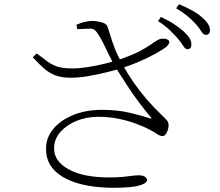

<svg xmlns="http://www.w3.org/2000/svg" viewBox="-20 -844 1040 909"><path d="M820 -664Q804 -682 782 -703Q760 -724 728 -744L742 -764Q780 -746 806 -728.5Q832 -711 850 -695Q869 -677 877.5 -663Q886 -649 886 -633Q886 -622 881 -616.5Q876 -611 867 -611Q857 -611 847 -627.5Q837 -644 820 -664ZM907 -730Q889 -750 868 -767.5Q847 -785 814 -805L828 -824Q865 -808 892 -793Q919 -778 935 -763Q956 -745 965 -730.5Q974 -716 974 -701Q974 -690 969 -684.5Q964 -679 955 -679Q943 -679 933.5 -695Q924 -711 907 -730ZM462 -324Q536 -324 594.5 -310Q653 -296 689 -284Q702 -280 694 -289Q664 -324 635.5 -362.5Q607 -401 580 -442.5Q553 -484 526 -527Q509 -557 495 -586Q481 -615 468 -641.5Q455 -668 440 -689Q427 -709 408 -708.5Q389 -708 346 -706L342 -727Q368 -738 386.5 -741.5Q405 -745 416 -745Q437 -745 460.5 -738.5Q484 -732 488 -720Q495 -701 503 -674Q511 -647 524 -613.5Q537 -580 559 -541Q582 -498 611 -456Q640 -414 674 -374.5Q708 -335 745 -300Q763 -283 770 -274.5Q777 -266 778 -255Q779 -243 775 -230Q771 -217 764.5 -208.5Q758 -200 750 -200Q737 -200 725.5 -208.5Q714 -217 694 -227Q663 -244 624 -258.5Q585 -273 540 -282Q495 -291 445 -291Q388 -291 340.5 -271Q293 -251 264.5 -217.5Q236 -184 236 -141Q236 -80 305.5 -42Q375 -4 496 -4Q536 -4 561 -6.5Q586 -9 603.5 -11.5Q621 -14 637 -14Q656 -14 666 -7.5Q676 -1 676 8Q676 24 639 34.5Q602 45 515 45Q456 45 399.5 35.5Q343 26 297.5 4.5Q252 -17 225 -52.5Q198 -88 198 -140Q198 -193 233 -234.5Q268 -276 328 -300Q388 -324 462 -324ZM539 -560Q601 -581 636 -599Q671 -617 690.5 -631Q710 -645 726 -654Q739 -662 755.5 -661Q772 -660 779 -652Q784 -645 779.5 -637Q775 -629 766 -621Q750 -609 718 -591Q686 -573 644 -554.5Q602 -536 555 -521Q526 -512 483.5 -501.5Q441 -491 396.5 -483.5Q352 -476 314 -476Q273 -476 244 -486.5Q215 -497 190 -518.5Q165 -540 135 -573L154 -591Q184 -568 206 -552Q228 -536 254 -528Q280 -520 321 -520Q353 -520 393 -526Q433 -532 472 -541.5Q511 -551 539 -560Z"/></svg>

Font: Noto Serif KR
Style: Regular
Weight: 200
Designer: Ryoko NISHIZUKA 西塚涼子 (kana & ideographs); Frank Grießhammer (Latin, Greek & Cyrillic); Wenlong ZHANG 张文龙 (bopomofo); San
Foundry: Adobe
Version: Version 2.001;hotconv 1.1.0;makeotfexe 2.6.0